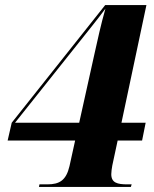

<svg xmlns="http://www.w3.org/2000/svg" viewBox="-20 -734 604 754"><path d="M133 0H494L497 -10H480C441 -10 417 -16 417 -50C417 -56 419 -76 421 -84L442 -182H538L552 -252H457L555 -714H393L26 -252L10 -182H275L253 -82C240 -26 214 -10 166 -10H135ZM289 -566C323 -609 360 -654 394 -700C375 -633 364 -580 352 -527L291 -252H39Z"/></svg>

Font: Noto Serif Display ExtraBold
Style: Italic
Weight: 800
Italic angle: -12°
Designer: Monotype Design Team
Foundry: Monotype Imaging Inc.
Version: Version 2.009